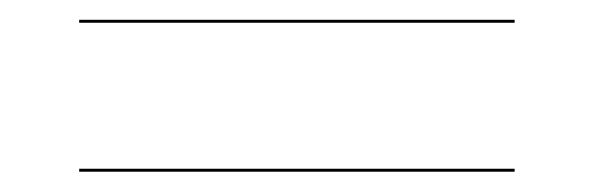

<svg xmlns="http://www.w3.org/2000/svg" viewBox="-20 -482 600 194"><path d="M60 -462H500V-459H60ZM60 -311.5H500V-308.5H60Z"/></svg>

Font: Bodoni* 72pt
Style: Bold
Weight: 700
Version: Version 2.3